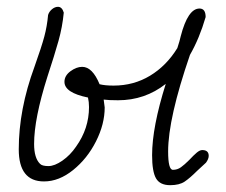

<svg xmlns="http://www.w3.org/2000/svg" viewBox="-20 -531 662 563"><path d="M426 -76Q426 -158 466 -285Q405 -237 326 -237Q299 -237 284 -239L287 -216Q287 -167 261.5 -116.5Q236 -66 194.5 -32.5Q153 1 109 1Q35 1 35 -93Q35 -210 81 -335Q102 -394 110 -424Q118 -454 121 -487Q124 -497 132.5 -504Q141 -511 150 -511Q162 -511 167 -494Q163 -452 151.5 -411Q140 -370 119 -306Q80 -183 80 -109Q80 -68 97 -51Q103 -44 122 -44Q140 -44 163 -60Q186 -76 203 -101Q241 -154 241 -217Q241 -232 238 -245Q169 -259 169 -291Q169 -309 186.5 -322Q204 -335 221 -335Q251 -335 272 -284Q288 -280 313 -280Q372 -280 420 -309Q468 -338 500 -390Q507 -411 510 -425Q531 -506 565 -506Q583 -506 583 -481Q565 -419 537 -370Q473 -184 473 -87Q473 -33 487 -33Q500 -33 510.5 -40.5Q521 -48 535 -62Q548 -76 557 -83.5Q566 -91 573 -91Q592 -91 592 -74Q592 -65 584 -54L558 -30Q537 -9 521.5 1.5Q506 12 479 12Q449 12 437.5 -8Q426 -28 426 -76Z"/></svg>

Font: Bad Script
Style: Regular
Weight: 400
Italic angle: -10°
Designer: Roman Shchyukin (Gaslight Type Foundry), Cyreal (Charset Expansion)
Foundry: Gaslight
Version: Version 2.000